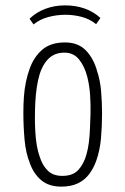

<svg xmlns="http://www.w3.org/2000/svg" viewBox="-20 -685 467 715"><path d="M208 10Q162 10 133.5 -14Q105 -38 91 -78Q76 -115 71.5 -164.5Q67 -214 67 -266Q67 -296 69 -324.5Q71 -353 76.5 -379.5Q82 -406 90 -428Q106 -473 137.5 -500Q169 -527 222 -527Q271 -527 300 -497Q329 -467 342 -419Q353 -386 356.5 -345.5Q360 -305 360 -263Q360 -214 356 -169.5Q352 -125 339 -88Q329 -59 312 -36.5Q295 -14 269.5 -2Q244 10 208 10ZM212 -30Q251 -30 271.5 -52Q292 -74 302 -110Q308 -131 311 -155Q314 -179 315 -205.5Q316 -232 317 -259Q318 -295 315.5 -331.5Q313 -368 305 -399Q295 -438 274.5 -463.5Q254 -489 220 -489Q195 -489 177.5 -479Q160 -469 148 -451.5Q136 -434 128 -410Q121 -387 117 -360Q113 -333 111.5 -304Q110 -275 110 -246Q110 -220 111.5 -194Q113 -168 117 -144Q121 -120 128 -101Q138 -69 158 -49.5Q178 -30 212 -30ZM105 -594 90 -615Q114 -639 148.5 -652Q183 -665 222 -665Q261 -665 294.5 -653.5Q328 -642 354 -618L338 -595Q313 -615 283 -622.5Q253 -630 224 -630Q191 -630 159.5 -621.5Q128 -613 105 -594Z"/></svg>

Font: Truculenta ExtraLight
Style: Regular
Weight: 250
Version: Version 1.002